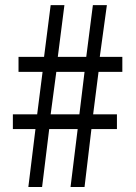

<svg xmlns="http://www.w3.org/2000/svg" viewBox="-20 -744 540 764"><path d="M92.8 0 121.1 -230.5H31.2V-289.1H127.9L149.4 -458H53.7V-517.6H155.3L181.6 -723.6H236.3L210 -517.6H323.2L349.6 -723.6H405.3L377 -517.6H466.8V-458H372.1L350.6 -289.1H445.3V-230.5H343.8L316.4 0H260.7L289.1 -230.5H175.8L147.5 0ZM181.6 -289.1H295.9L316.4 -458H204.1Z"/></svg>

Font: Gen Shin Gothic Monospace Normal
Style: Regular
Weight: 350
Designer: [Source Han Sans]
Ryoko NISHIZUKA  (kana & ideographs); Paul D. Hunt (Latin, Greek & Cyrillic); Wenlong ZHANG  (bopomofo
Version: Version 1.002.20150607